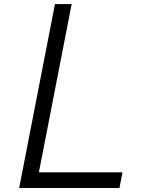

<svg xmlns="http://www.w3.org/2000/svg" viewBox="-20 -937 707 957"><path d="M75.5 0 253.9 -916.7H337.2L173.8 -78.1H590.5L575.5 0Z"/></svg>

Font: Monoid
Style: Italic
Weight: 400
Width: 4
Italic angle: -11°
Monospace: yes
Version: Version 0.61